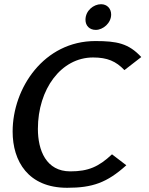

<svg xmlns="http://www.w3.org/2000/svg" viewBox="-20 -881 707 912"><path d="M40 -256C40 -115 114 11 299 11C419 11 488 -13 580 -96L512 -148C449 -89 400 -67 314 -67C199 -67 160 -167 160 -269C160 -457 270 -608 422 -608C490 -608 531 -590 571 -548L651 -610C591 -675 535 -686 433 -686C189 -686 40 -463 40 -256ZM386 -787C386 -759 405 -739 435 -739C469 -739 508 -771 508 -812C508 -840 489 -861 460 -861C425 -861 386 -831 386 -787Z"/></svg>

Font: KpSans
Style: BoldItalic
Weight: 700
Italic angle: -11°
Version: Version 0.66